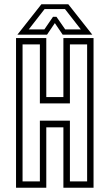

<svg xmlns="http://www.w3.org/2000/svg" viewBox="-20 -878 512 898"><path d="M55 0V-700H196.5V-424H276.5V-700H417.5V0H276.5V-282.5H196.5V0ZM85.5 -29.5H166.5V-313.5H307V-29.5H387.5V-670.5H307V-394.5H166.5V-670.5H85.5ZM173.5 -858H299.5L411.5 -716H273L236.5 -770L200 -716H61.5ZM188.5 -835.5 114.5 -740.5H187.5L228 -799.5H244L285 -740.5H358L284 -835.5Z"/></svg>

Font: Tourney Condensed Light
Style: Regular
Weight: 300
Width: 3
Designer: Tyler Finck
Foundry: Etcetera Type Co
Version: Version 1.010; ttfautohint (v1.8.3)